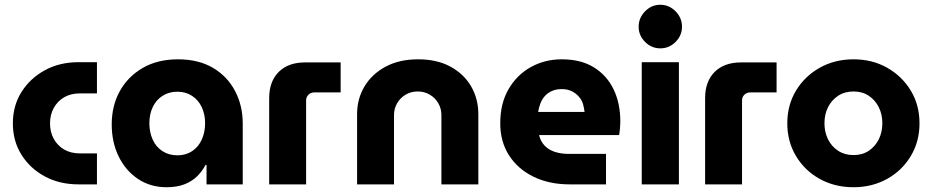

<svg xmlns="http://www.w3.org/2000/svg" viewBox="-20 -774 3914 806"><path d="M310 0Q230 0 168 -33.5Q106 -67 70 -124.5Q34 -182 34 -256Q34 -330 70 -387.5Q106 -445 168 -479Q230 -513 310 -513H387V-382H316Q277 -382 249 -365.5Q221 -349 205.5 -320.5Q190 -292 190 -256Q190 -220 205.5 -191.5Q221 -163 249 -146.5Q277 -130 316 -130H387V0Z M679 12Q611 12 559 -23Q507 -58 478 -117.5Q449 -177 449 -252Q449 -330 483 -391.5Q517 -453 579.5 -489Q642 -525 727 -525Q813 -525 873.5 -489.5Q934 -454 966.5 -392.5Q999 -331 999 -255V0H847V-82H843Q829 -55 807 -33.5Q785 -12 753.5 0Q722 12 679 12ZM725 -122Q760 -122 786.5 -139.5Q813 -157 827 -188Q841 -219 841 -257Q841 -294 827 -324Q813 -354 786.5 -371.5Q760 -389 725 -389Q689 -389 662 -371.5Q635 -354 621 -324Q607 -294 607 -257Q607 -219 621 -188Q635 -157 662 -139.5Q689 -122 725 -122Z M1110 0V-362Q1110 -432 1150 -472Q1190 -512 1261 -512H1410V-386H1299Q1285 -386 1275 -376.5Q1265 -367 1265 -352V0Z M1479 0V-295Q1479 -359 1510 -411Q1541 -463 1598.5 -494Q1656 -525 1735 -525Q1815 -525 1871.5 -494Q1928 -463 1958 -411Q1988 -359 1988 -295V0H1833V-291Q1833 -318 1820 -340.5Q1807 -363 1784.5 -376.5Q1762 -390 1734 -390Q1705 -390 1682.5 -376.5Q1660 -363 1647 -340.5Q1634 -318 1634 -291V0Z M2372 0Q2285 0 2219 -32.5Q2153 -65 2116.5 -122.5Q2080 -180 2080 -256Q2080 -340 2115 -400Q2150 -460 2208.5 -492.5Q2267 -525 2338 -525Q2419 -525 2473.5 -491Q2528 -457 2556 -398.5Q2584 -340 2584 -265Q2584 -252 2582.5 -234.5Q2581 -217 2579 -207H2243Q2249 -181 2266 -163Q2283 -145 2309 -136.5Q2335 -128 2367 -128H2524V0ZM2239 -304H2434Q2432 -320 2428 -335Q2424 -350 2415.5 -361.5Q2407 -373 2396 -381.5Q2385 -390 2370.5 -395Q2356 -400 2338 -400Q2315 -400 2297 -392Q2279 -384 2267 -370.5Q2255 -357 2248.5 -339.5Q2242 -322 2239 -304Z M2674 0V-513H2830V0ZM2752 -571Q2715 -571 2688 -598Q2661 -625 2661 -662Q2661 -699 2688 -726.5Q2715 -754 2752 -754Q2789 -754 2816 -726.5Q2843 -699 2843 -662Q2843 -625 2816 -598Q2789 -571 2752 -571Z M2940 0V-362Q2940 -432 2980 -472Q3020 -512 3091 -512H3240V-386H3129Q3115 -386 3105 -376.5Q3095 -367 3095 -352V0Z M3563 12Q3484 12 3421 -23Q3358 -58 3321.5 -119Q3285 -180 3285 -256Q3285 -333 3321.5 -393.5Q3358 -454 3421 -489.5Q3484 -525 3563 -525Q3642 -525 3704.5 -489.5Q3767 -454 3803.5 -393.5Q3840 -333 3840 -256Q3840 -180 3803.5 -119Q3767 -58 3704 -23Q3641 12 3563 12ZM3563 -123Q3600 -123 3627 -141Q3654 -159 3669 -189Q3684 -219 3684 -257Q3684 -294 3669 -324Q3654 -354 3627 -372Q3600 -390 3563 -390Q3526 -390 3498.5 -372Q3471 -354 3456 -324Q3441 -294 3441 -257Q3441 -219 3456 -189Q3471 -159 3498.5 -141Q3526 -123 3563 -123Z"/></svg>

Font: MuseoModerno Thin
Style: Bold
Weight: 700
Version: Version 1.003